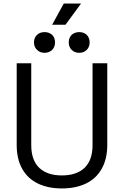

<svg xmlns="http://www.w3.org/2000/svg" viewBox="-20 -1061 706 1095"><path d="M333 13.7Q254.9 13.7 197.3 -13.7Q138.7 -42 107.4 -96.7Q75.2 -153.3 75.2 -234.4Q75.2 -389.6 75.2 -700.2Q95.7 -700.2 158.2 -700.2Q158.2 -583 158.2 -233.4Q158.2 -147.5 204.1 -103.5Q250 -60.5 333 -60.5Q416 -60.5 461.9 -103.5Q507.8 -147.5 507.8 -233.4Q507.8 -388.7 507.8 -700.2Q529.3 -700.2 591.8 -700.2Q591.8 -584 591.8 -234.4Q591.8 -153.3 559.6 -97.7Q528.3 -42 468.8 -13.7Q411.1 13.7 333 13.7ZM431.6 -759.8Q406.2 -759.8 388.7 -776.4Q372.1 -793 372.1 -819.3Q372.1 -845.7 388.7 -862.3Q406.2 -877.9 431.6 -877.9Q458 -877.9 474.6 -862.3Q491.2 -845.7 491.2 -819.3Q491.2 -793 474.6 -776.4Q458 -759.8 431.6 -759.8ZM234.4 -759.8Q208 -759.8 191.4 -776.4Q173.8 -793 173.8 -819.3Q173.8 -845.7 191.4 -862.3Q208 -877.9 234.4 -877.9Q259.8 -877.9 277.3 -862.3Q293.9 -845.7 293.9 -819.3Q293.9 -793 277.3 -776.4Q259.8 -759.8 234.4 -759.8ZM277.3 -919.9Q293.9 -950.2 343.8 -1041Q368.2 -1041 442.4 -1041Q419.9 -1010.7 353.5 -919.9Q335 -919.9 277.3 -919.9Z"/></svg>

Font: Kadena Space Grotesk
Style: Regular
Weight: 400
Designer: Florian Karsten
Version: Version 2.000